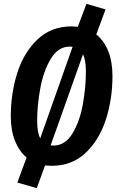

<svg xmlns="http://www.w3.org/2000/svg" viewBox="-20 -845 617 997"><path d="M564 -450Q564 -331 530 -225Q496 -119 425 -51.5Q354 16 248 16Q236 16 214 14L171 132L70 103L118 -27Q79 -60 57.5 -114.5Q36 -169 36 -241Q36 -359 69.5 -465.5Q103 -572 174.5 -640Q246 -708 352 -708Q364 -708 384 -706L429 -825L528 -796L480 -666Q521 -633 542.5 -578.5Q564 -524 564 -450ZM173 -218Q173 -156 189 -127L357 -602Q352 -603 342 -603Q282 -603 244 -540Q206 -477 189.5 -388Q173 -299 173 -218ZM426 -473Q426 -533 411 -563L243 -90Q248 -89 257 -89Q318 -89 356 -151.5Q394 -214 410 -302.5Q426 -391 426 -473Z"/></svg>

Font: Fira Sans Compressed SemiBold
Style: Italic
Weight: 600
Width: 1
Italic angle: -8°
Designer: bBox Type GmbH & Carrois Corporate GbR & Edenspiekermann AG
Foundry: bBox Type GmbH & Carrois Corporate GbR & Edenspiekermann AG
Version: Version 4.301